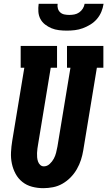

<svg xmlns="http://www.w3.org/2000/svg" viewBox="-20 -975 561 1003"><path d="M206 8Q176 8 147.5 0.5Q119 -7 97 -24.5Q75 -42 61.5 -67Q48 -92 42 -120.5Q36 -149 37.5 -179.5Q39 -210 44 -240L107 -621H88V-735H278V-621H245L179 -221Q177 -210 175.5 -198.5Q174 -187 173.5 -175.5Q173 -164 174 -153Q175 -142 178.5 -131.5Q182 -121 190 -113.5Q198 -106 209 -106Q226 -106 239.5 -118.5Q253 -131 261 -146Q269 -161 273 -177Q277 -193 280 -209L348 -621H330V-735H520V-621H486L415 -190Q411 -165 403 -140Q395 -115 381.5 -91.5Q368 -68 349 -48.5Q330 -29 306.5 -15.5Q283 -2 257 3Q231 8 206 8ZM329 -815Q308 -815 287.5 -817.5Q267 -820 249 -827.5Q231 -835 215.5 -847Q200 -859 191 -876Q182 -893 180.5 -913.5Q179 -934 182 -955H281Q279 -942 282.5 -930Q286 -918 295 -910Q304 -902 316.5 -899.5Q329 -897 342 -897Q355 -897 368.5 -899.5Q382 -902 393.5 -910Q405 -918 412.5 -930Q420 -942 422 -955H521Q518 -934 509.5 -913.5Q501 -893 486.5 -876Q472 -859 452.5 -847Q433 -835 412.5 -827.5Q392 -820 371 -817.5Q350 -815 329 -815Z"/></svg>

Font: Iosevka Slab Heavy Oblique
Style: Regular
Weight: 900
Italic angle: -9°
Monospace: yes
Designer: Belleve Invis
Foundry: Belleve Invis
Version: Version 11.1.1; ttfautohint (v1.8.3)